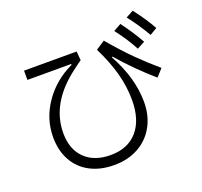

<svg xmlns="http://www.w3.org/2000/svg" viewBox="-147 -1032 1295 1228"><g transform="rotate(-20 500.0 -418.0)"><path d="M931 -677Q878 -767 825 -834L876 -862Q943 -775 980 -706ZM824 -622Q785 -697 721 -780L773 -809Q835 -726 877 -650ZM121 -275Q121 -399 194 -505.5Q267 -612 390 -670V-676H92V-739H450L455 -678L420 -653L403 -640Q191 -484 191 -277Q191 -167 254.5 -104.5Q318 -42 430 -42Q547 -42 612 -117Q677 -192 677 -327Q677 -417 652.5 -508.5Q628 -600 576 -705L637 -745Q716 -651 784 -583.5Q852 -516 924 -455L879 -405Q758 -510 654 -630L649 -627Q745 -452 745 -289Q745 -196 705.5 -124.5Q666 -53 594.5 -13.5Q523 26 430 26Q336 26 266.5 -10.5Q197 -47 159 -115Q121 -183 121 -275Z"/></g></svg>

Font: PlemolJP35 Console
Style: Regular
Weight: 400
Version: v2.0.3; ttfautohint (v1.8.4.7-5d5b-dirty) -l 6 -r 45 -G 200 